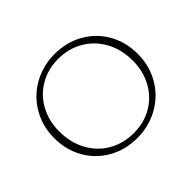

<svg xmlns="http://www.w3.org/2000/svg" viewBox="-149 -874 1090 1090"><g transform="rotate(-45 396.0 -329.0)"><path d="M59 -327Q59 -422 103.5 -499Q148 -576 226 -620Q304 -664 399 -664Q494 -664 570.5 -620.5Q647 -577 690 -501Q733 -425 733 -331Q733 -236 688.5 -159Q644 -82 566 -38Q488 6 393 6Q298 6 221.5 -37.5Q145 -81 102 -157Q59 -233 59 -327ZM686 -324Q686 -412 648.5 -481.5Q611 -551 544 -590.5Q477 -630 393 -630Q311 -630 245.5 -592Q180 -554 143 -486.5Q106 -419 106 -334Q106 -246 143.5 -176Q181 -106 248 -67Q315 -28 399 -28Q482 -28 547 -66Q612 -104 649 -171.5Q686 -239 686 -324Z"/></g></svg>

Font: Ysabeau Light
Style: Regular
Weight: 300
Designer: Christian Thalmann (Catharsis Fonts)
Version: Version 0.003